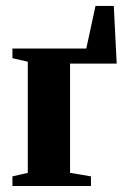

<svg xmlns="http://www.w3.org/2000/svg" viewBox="-20 -621 429 641"><path d="M213.9 -43.9 283.7 -32.2V0H21.5V-32.2L72.8 -43.9V-415L21.5 -426.8V-459H268.1L298.8 -601.1H359.9L369.6 -408.7H213.9Z"/></svg>

Font: Liberation Serif
Style: Bold
Weight: 700
Designer: Steve Matteson
Foundry: Ascender Corporation
Version: Version 2.1.5